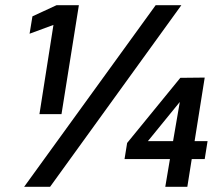

<svg xmlns="http://www.w3.org/2000/svg" viewBox="-20 -720 836 740"><path d="M132 -280H217L284 -700H198L105 -657L94 -590L186 -624ZM580 -700 73 0H173L679 -700ZM780 -176H730L769 -421L675 -420L470 -169L460 -107H635L617 0H702L719 -107H769ZM550 -176 673 -327 647 -176Z"/></svg>

Font: Arthouse Owned
Style: Bold Italic
Weight: 700
Italic angle: -10°
Designer: Jeremy Tribby
Foundry: Tribby Type
Version: Version 1.000;PS 001.000;hotconv 1.0.88;makeotf.lib2.5.64775